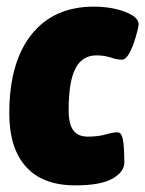

<svg xmlns="http://www.w3.org/2000/svg" viewBox="-20 -551 438 579"><path d="M207 8Q109 8 58.5 -48Q8 -104 8 -209Q8 -363 75 -447Q142 -531 263 -531Q298 -531 328.5 -524Q359 -517 378.5 -505Q398 -493 398 -477Q398 -473 394 -456.5Q390 -440 383 -420Q376 -400 367 -385.5Q358 -371 347 -371Q334 -371 314 -377.5Q294 -384 271 -384Q228 -384 207.5 -344.5Q187 -305 187 -219Q187 -177 201 -158Q215 -139 245 -139Q276 -139 298.5 -145.5Q321 -152 334 -152Q345 -152 349 -136.5Q353 -121 354 -99.5Q355 -78 355 -61Q355 -33 319.5 -12.5Q284 8 207 8Z"/></svg>

Font: Asap Condensed Condensed Black
Style: Italic
Weight: 900
Width: 3
Italic angle: -6°
Designer: Pablo Cosgaya
Foundry: Omnibus-Type
Version: Version 3.001; ttfautohint (v1.8.4.7-5d5b)